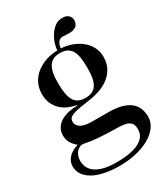

<svg xmlns="http://www.w3.org/2000/svg" viewBox="-198 -684 861 986"><g transform="rotate(-30 233.0 -191.0)"><path d="M150.9 -311Q150.9 -241.2 170.2 -209.7Q189.5 -178.2 235.8 -178.2Q259.3 -178.2 275.6 -185.8Q292 -193.4 302.2 -209.5Q312.5 -225.6 316.9 -250.7Q321.3 -275.9 320.8 -311Q320.8 -345.7 316.4 -370.8Q312 -396 302 -412.1Q292 -428.2 275.6 -436Q259.3 -443.8 235.8 -443.8Q212.4 -443.8 196.3 -436Q180.2 -428.2 169.9 -412.1Q159.7 -396 155 -370.8Q150.4 -345.7 150.9 -311ZM388.2 96.2Q388.2 72.8 379.9 60.8Q371.6 48.8 355.2 43.5Q338.9 38.1 314.7 37.1Q290.5 36.1 259 35.4Q227.5 34.7 188.7 32Q149.9 29.3 104 20Q93.3 20 83.5 24.9Q73.7 29.8 66.2 38.8Q58.6 47.9 54.2 60.3Q49.8 72.8 49.8 87.9Q49.8 136.2 90.1 162.1Q130.4 188 206.1 188Q298.8 188 343.5 163.8Q388.2 139.6 388.2 96.2ZM211.9 211.9Q167.5 211.9 128.9 204.3Q90.3 196.8 62.3 181.9Q34.2 167 18.1 145Q2 123 2 94.2Q2 77.1 8.3 63.5Q14.6 49.8 25.6 39.3Q36.6 28.8 50.8 21.5Q64.9 14.2 80.1 9.8Q61.5 -4.4 49.8 -23.9Q38.1 -43.5 38.1 -68.8Q38.1 -94.2 50 -112.5Q62 -130.9 81.5 -142.6Q101.1 -154.3 126.7 -159.9Q152.3 -165.5 179.2 -165V-168Q155.3 -172.4 132.1 -182.4Q108.9 -192.4 90.8 -209.2Q72.8 -226.1 61.8 -250.2Q50.8 -274.4 50.8 -306.2Q50.8 -333.5 58.8 -355.5Q66.9 -377.4 80.6 -394.8Q94.2 -412.1 112.3 -424.8Q130.4 -437.5 150.6 -445.8Q170.9 -454.1 191.7 -458Q212.4 -461.9 231.9 -461.9Q231.9 -477.5 239 -500.2Q246.1 -522.9 259.3 -543.9Q272.5 -564.9 291.7 -579.6Q311 -594.2 335.9 -594.2Q360.4 -594.2 372.6 -582.5Q384.8 -570.8 384.8 -554.2Q384.8 -529.8 369.4 -518.8Q354 -507.8 327.1 -507.8Q317.4 -507.8 309.3 -508.8Q301.3 -509.8 292 -509.8Q281.7 -509.8 274.9 -506.1Q268.1 -502.4 263.4 -495.8Q258.8 -489.3 256.1 -480.7Q253.4 -472.2 252 -461.9Q283.2 -460.4 313.5 -450Q343.8 -439.5 367.7 -420.9Q391.6 -402.3 406.2 -375.7Q420.9 -349.1 420.9 -315.9Q420.9 -277.8 406 -250.5Q391.1 -223.1 367.2 -204.6Q343.3 -186 313.7 -175.3Q284.2 -164.6 254.9 -160.2Q214.8 -154.3 188.2 -149.7Q161.6 -145 145.5 -139.4Q129.4 -133.8 122.8 -125.7Q116.2 -117.7 116.2 -104Q116.2 -84 137 -70.1Q157.7 -56.2 205.1 -56.2H297.9Q344.2 -56.2 376.2 -47.4Q408.2 -38.6 428 -22.5Q447.8 -6.3 456.8 16.1Q465.8 38.6 465.8 65.9Q465.8 96.7 447 123.3Q428.2 149.9 394.5 169.7Q360.8 189.5 314.2 200.7Q267.6 211.9 211.9 211.9Z"/></g></svg>

Font: XB Zar
Style: Regular
Weight: 400
Designer: Behnam
Foundry: Irmug
Version: Version 8.005 2009